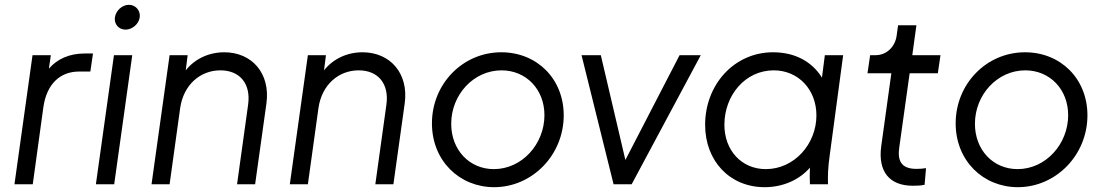

<svg xmlns="http://www.w3.org/2000/svg" viewBox="-20 -765 4589 797"><path d="M40 0H116L160 -320C174 -418 231 -468 308 -468H355L366 -543H332C268 -543 217 -520 183 -480L191 -536H115Z M378 0H454L529 -536H453ZM457 -693C453 -665 473 -642 501 -642C529 -642 556 -665 560 -693C564 -721 543 -745 515 -745C487 -745 461 -721 457 -693Z M609 0H684L728 -317C742 -413 811 -473 895 -473C975 -473 1022 -418 1010 -331L964 0H1039L1086 -336C1103 -460 1026 -548 911 -548C847 -548 789 -521 751 -473L759 -536H684Z M1183 0H1258L1302 -317C1316 -413 1385 -473 1469 -473C1549 -473 1596 -418 1584 -331L1538 0H1613L1660 -336C1677 -460 1600 -548 1485 -548C1421 -548 1363 -521 1325 -473L1333 -536H1258Z M2031 12C2190 12 2320 -122 2320 -286C2320 -439 2208 -548 2061 -548C1900 -548 1773 -416 1773 -253C1773 -97 1888 12 2031 12ZM1853 -251C1853 -372 1946 -473 2062 -473C2164 -473 2240 -394 2240 -287C2240 -167 2147 -63 2030 -63C1928 -63 1853 -143 1853 -251Z M2527 0H2602L2889 -536H2801L2576 -101L2474 -536H2394Z M3154 12C3228 12 3297 -17 3342 -69C3341 -44 3341 -23 3342 0H3417C3416 -37 3417 -69 3424 -119L3480 -536H3404L3392 -443C3351 -508 3282 -548 3189 -548C3027 -548 2907 -413 2907 -247C2907 -97 3009 12 3154 12ZM2987 -247C2987 -369 3073 -473 3192 -473C3294 -473 3369 -393 3369 -286C3369 -167 3277 -63 3159 -63C3058 -63 2987 -141 2987 -247Z M3769 6C3779 6 3802 6 3818 2L3824 -67C3813 -65 3797 -64 3784 -64C3719 -64 3705 -100 3713 -154L3756 -461H3873L3884 -536H3767L3784 -660H3708L3702 -617C3696 -571 3660 -536 3615 -536H3592L3581 -461H3680L3638 -158C3624 -54 3671 6 3769 6Z M4205 12C4364 12 4494 -122 4494 -286C4494 -439 4382 -548 4235 -548C4074 -548 3947 -416 3947 -253C3947 -97 4062 12 4205 12ZM4027 -251C4027 -372 4120 -473 4236 -473C4338 -473 4414 -394 4414 -287C4414 -167 4321 -63 4204 -63C4102 -63 4027 -143 4027 -251Z"/></svg>

Font: Mluvka
Style: Italic
Weight: 400
Italic angle: -8°
Designer: Modified by Jiří Krblich, Original typeface by Gumpita Rahayu
Foundry: Gumpita Rahayu & Jiří Krblich
Version: Version 2.000;Glyphs 3.1.1 (3134)